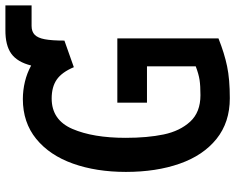

<svg xmlns="http://www.w3.org/2000/svg" viewBox="-98 -738 850 693"><g transform="rotate(-90 326.5 -392.0)"><path d="M52 -362Q52 -469 82 -553.2Q112 -637.5 171.2 -685.8Q230.5 -734 315 -734Q346.5 -734 377.8 -726.5Q409 -719 436 -704Q448.5 -754 478.8 -775.8Q509 -797.5 565 -797H653V-702.5H579Q558.5 -702.5 547 -691.2Q535.5 -680 530.8 -654.8Q526 -629.5 526 -584L430 -550Q412 -593 385.5 -611.5Q359 -630 317 -630Q239.5 -630 207.2 -555.2Q175 -480.5 175 -363Q175 -284.5 187.2 -225.8Q199.5 -167 233.5 -130Q267.5 -93 329 -93Q363 -93 384.2 -96.2Q405.5 -99.5 433 -110V-286H302V-393H534V-28Q480 -6.5 433.2 3.2Q386.5 13 318 13Q231 13 171.2 -35Q111.5 -83 81.8 -167.8Q52 -252.5 52 -362Z"/></g></svg>

Font: JuliaMono
Style: Bold
Weight: 700
Monospace: yes
Designer: cormullion
Foundry: corm
Version: Version 0.055; ttfautohint (v1.8.4)